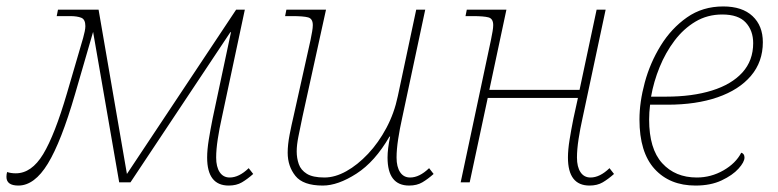

<svg xmlns="http://www.w3.org/2000/svg" viewBox="-70 -566 2415 596"><path d="M-13 10Q-50 10 -50 -17Q-50 -21 -49.5 -24.5Q-49 -28 -48 -32Q-36 -28 -21 -28Q28 -28 64 -87.5Q100 -147 138 -277L188 -448Q191 -459 193 -468.5Q195 -478 195 -485Q195 -506 182 -511Q169 -516 148 -516H106L110 -536H236L324 -26L663 -536H690L618 -198Q611 -167 606 -134.5Q601 -102 601 -77Q601 -48 612 -31.5Q623 -15 643 -15Q672 -15 702 -44L716 -26Q698 -10 681 0Q664 10 640 10Q573 10 573 -77Q573 -101 578 -132Q583 -163 590 -198L647 -466H645L335 0H300L219 -467L163 -274Q120 -126 78.5 -58Q37 10 -13 10Z M932 10Q871 10 847 -20Q823 -50 823 -92Q823 -117 829 -148Q835 -179 841 -204L894 -442Q897 -457 899 -468.5Q901 -480 901 -488Q901 -508 886.5 -512Q872 -516 837 -516H815L819 -536H942L869 -204Q862 -170 856.5 -143Q851 -116 851 -96Q851 -75 857.5 -56.5Q864 -38 882.5 -26.5Q901 -15 937 -15Q970 -15 1005 -34.5Q1040 -54 1072.5 -88.5Q1105 -123 1129.5 -169Q1154 -215 1165 -268L1222 -536H1250L1178 -198Q1171 -167 1166 -134.5Q1161 -102 1161 -77Q1161 -48 1172 -31.5Q1183 -15 1203 -15Q1232 -15 1262 -44L1276 -26Q1258 -10 1241 0Q1224 10 1200 10Q1133 10 1133 -77Q1133 -104 1141 -142H1139Q1094 -64 1036.5 -27Q979 10 932 10Z M1760 10Q1693 10 1693 -77Q1693 -101 1698 -132Q1703 -163 1710 -198L1724 -262H1444L1388 0H1360L1454 -442Q1457 -457 1459 -468.5Q1461 -480 1461 -488Q1461 -508 1446.5 -512Q1432 -516 1397 -516H1375L1379 -536H1502L1449 -287H1729L1782 -536H1810L1738 -198Q1731 -167 1726 -134.5Q1721 -102 1721 -77Q1721 -48 1732 -31.5Q1743 -15 1763 -15Q1792 -15 1822 -44L1836 -26Q1818 -10 1801 0Q1784 10 1760 10Z M2089 10Q2009 10 1962 -41.5Q1915 -93 1915 -195Q1915 -249 1931.5 -310Q1948 -371 1981 -424.5Q2014 -478 2062.5 -512Q2111 -546 2175 -546Q2234 -546 2266 -516Q2298 -486 2298 -435Q2298 -374 2261 -330.5Q2224 -287 2157.5 -264Q2091 -241 2002 -241H1948Q1945 -217 1945 -195Q1945 -104 1985.5 -59.5Q2026 -15 2093 -15Q2137 -15 2175.5 -37Q2214 -59 2231 -92Q2241 -89 2241 -77Q2241 -63 2222.5 -42.5Q2204 -22 2170 -6Q2136 10 2089 10ZM1951 -266H1998Q2079 -266 2140 -285Q2201 -304 2234.5 -341Q2268 -378 2268 -432Q2268 -471 2245 -496Q2222 -521 2172 -521Q2126 -521 2089 -499Q2052 -477 2024 -440Q1996 -403 1977.5 -357.5Q1959 -312 1951 -266Z"/></svg>

Font: Noto Serif Thin
Style: Italic
Weight: 100
Italic angle: -12°
Designer: Monotype Design Team
Foundry: Monotype Imaging Inc.
Version: Version 2.014; ttfautohint (v1.8.4.7-5d5b)